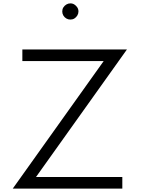

<svg xmlns="http://www.w3.org/2000/svg" viewBox="-20 -1118 833 1138"><path d="M55.5 0 594.5 -756H112.5V-825H732.5L193.5 -69H705V0ZM397 -1002Q384 -1002 373 -1008.5Q362 -1015 355.5 -1026Q349 -1037 349 -1050Q349 -1063.5 355.5 -1074Q362 -1084.5 373 -1091.2Q384 -1098 397 -1098Q410.5 -1098 421 -1091.2Q431.5 -1084.5 438.2 -1074Q445 -1063.5 445 -1050Q445 -1037 438.2 -1026Q431.5 -1015 421 -1008.5Q410.5 -1002 397 -1002Z"/></svg>

Font: Spartan Thin
Style: Regular
Weight: 400
Version: Version 1.004